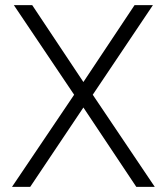

<svg xmlns="http://www.w3.org/2000/svg" viewBox="-20 -731 652 751"><path d="M306.2 -410.2 506.3 -710.9H578.1L342.8 -360.4L585.4 0H513.2L306.2 -310.5L98.1 0H26.9L270 -360.4L34.2 -710.9H106Z"/></svg>

Font: RobotoDraft Light
Style: Regular
Weight: 300
Version: Version 2.001151; 2014